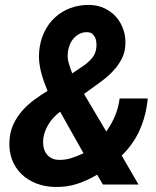

<svg xmlns="http://www.w3.org/2000/svg" viewBox="-20 -741 627 771"><path d="M18.1 -177.7Q20.5 -213.4 33.9 -242.2Q47.4 -271 68.4 -295.2Q89.4 -319.3 116 -339.1Q142.6 -358.9 170.9 -376Q163.1 -395 156.2 -414.3Q149.4 -433.6 144.5 -453.1Q139.6 -472.7 137.5 -492.7Q135.3 -512.7 137.2 -533.7Q140.6 -575.2 157 -610.4Q173.3 -645.5 200.2 -670.4Q227.1 -695.3 262.9 -708.7Q298.8 -722.2 341.3 -721.2Q374 -720.2 401.1 -707Q428.2 -693.8 447 -672.1Q465.8 -650.4 475.6 -621.6Q485.4 -592.8 483.4 -560.5Q481.9 -532.7 471.2 -509.8Q460.4 -486.8 444.3 -467.3Q428.2 -447.8 408 -430.9Q387.7 -414.1 366.7 -399.4L317.4 -363.8L406.7 -212.9Q428.7 -243.7 442.1 -276.1Q455.6 -308.6 460.4 -345.7H573.2Q567.4 -279.3 542 -221.2Q516.6 -163.1 468.8 -116.2L536.1 0H393.1L370.1 -39.6Q331.1 -16.1 289.8 -2.7Q248.5 10.7 202.1 9.8Q161.1 9.3 126.2 -4.2Q91.3 -17.6 66.2 -42Q41 -66.4 28.1 -100.8Q15.1 -135.3 18.1 -177.7ZM214.8 -99.1Q241.7 -98.1 266.6 -106.2Q291.5 -114.3 315.4 -125.5L221.7 -292L216.3 -288.6Q204.6 -279.3 194.1 -267.6Q183.6 -255.9 175.3 -242.7Q167 -229.5 161.4 -214.8Q155.8 -200.2 153.8 -185.1Q151.9 -168.9 154.3 -153.6Q156.7 -138.2 164.3 -126.5Q171.9 -114.7 184.3 -107.2Q196.8 -99.6 214.8 -99.1ZM252.9 -534.2Q249.5 -510.7 255.6 -489Q261.7 -467.3 270 -446.3L319.8 -480Q338.9 -494.1 352.1 -511Q365.2 -527.8 367.2 -552.7Q367.7 -562 366.7 -572.3Q365.7 -582.5 361.6 -591.1Q357.4 -599.6 350.1 -605.5Q342.8 -611.3 331.1 -611.8Q314.5 -612.3 301 -606Q287.6 -599.6 277.3 -588.6Q267.1 -577.6 261 -563.2Q254.9 -548.8 252.9 -534.2Z"/></svg>

Font: Roboto Mono
Style: Bold Italic
Weight: 700
Designer: Google
Version: Version 2.000985; 2015; ttfautohint (v1.3)